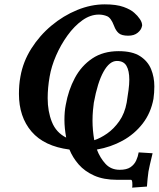

<svg xmlns="http://www.w3.org/2000/svg" viewBox="-20 -680 729 882"><path d="M530 100Q562 100 579.5 88Q597 76 605.5 57.5Q614 39 617 20L681 24Q680 28 678.5 34.5Q677 41 676 45Q672 60 668.5 76.5Q665 93 662 108Q660 121 658 141Q656 161 655 177L587 182Q588 178 588 174.5Q588 171 588 167Q588 146 582 146H518Q456 146 412.5 126.5Q369 107 341.5 75.5Q314 44 299 7Q183 -8 125 -75.5Q67 -143 67 -249Q67 -268 68.5 -288Q70 -308 74 -329Q86 -397 124 -457Q162 -517 216.5 -562.5Q271 -608 334.5 -634Q398 -660 461 -660Q515 -660 548 -648Q581 -636 597 -621Q612 -608 622.5 -592.5Q633 -577 633 -563Q633 -562 632.5 -561Q632 -560 632 -559Q629 -543 612.5 -529.5Q596 -516 569 -516Q539 -516 525.5 -527.5Q512 -539 504 -561Q490 -598 472 -605.5Q454 -613 434 -613Q395 -613 358 -586.5Q321 -560 290 -517Q259 -474 237.5 -424.5Q216 -375 208 -328Q199 -277 199 -229Q199 -168 218.5 -119.5Q238 -71 284 -48Q280 -70 278 -90Q276 -110 276 -129Q276 -168 282 -198Q294 -266 324 -322Q354 -378 404 -411.5Q454 -445 525 -445Q588 -445 623.5 -422Q659 -399 674 -362.5Q689 -326 689 -283Q689 -269 688 -254.5Q687 -240 685 -226Q673 -161 635.5 -112.5Q598 -64 543.5 -34Q489 -4 425 7Q440 46 465 73Q490 100 530 100ZM411 -208Q409 -194 407 -172.5Q405 -151 405 -125Q405 -104 407 -81.5Q409 -59 413 -36Q441 -45 472 -66.5Q503 -88 528 -123.5Q553 -159 562 -209Q567 -240 570.5 -266.5Q574 -293 574 -314Q574 -355 561 -377.5Q548 -400 517 -400Q483 -400 455.5 -350.5Q428 -301 411 -208Z"/></svg>

Font: Libertinus Serif SemiBold
Style: Italic
Weight: 600
Italic angle: -11.5°
Designer: Philipp H. Poll, Khaled Hosny
Foundry: Caleb Maclennan
Version: Version 7.051;RELEASE